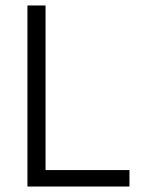

<svg xmlns="http://www.w3.org/2000/svg" viewBox="-20 -680 516 700"><path d="M80 0V-660H146V-60H452V0Z"/></svg>

Font: Lil Grotesk
Style: Regular
Weight: 400
Designer: Bastien Sozeau
Foundry: NBR — Bastien Sozeau
Version: Version 4.002; ttfautohint (v1.8.4.7-5d5b)